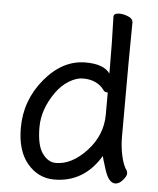

<svg xmlns="http://www.w3.org/2000/svg" viewBox="-53 -760 681 830"><g transform="rotate(5 287.5 -345.5)"><path d="M214 -48Q283 -48 347 -117Q411 -186 411 -276V-367L412 -369Q412 -371 408 -371Q399 -371 393 -378Q362 -422 300 -422Q271 -422 239 -402.5Q207 -383 183 -349Q130 -274 130 -196Q130 -118 155 -83Q180 -48 214 -48ZM213 24Q144 24 97 -31Q50 -86 50 -186Q50 -306 127.5 -399Q205 -492 305 -492Q384 -492 411 -453Q411 -593 407 -699Q407 -715 431 -715Q450 -715 470.5 -706.5Q491 -698 491 -681Q489 -592 489 -185Q489 -143 498 -102.5Q507 -62 522 -42Q525 -36 525 -28Q525 -18 509.5 0Q494 18 477 18Q449 18 431.5 -36Q414 -90 414 -96Q342 24 213 24Z"/></g></svg>

Font: LXGW WenKai Lite
Style: Bold
Weight: 700
Designer: LXGW / Fontworks Inc.
Foundry: LXGW / Fontworks Inc.
Version: Version 1.330;April 28, 2024